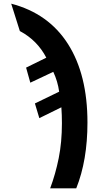

<svg xmlns="http://www.w3.org/2000/svg" viewBox="-20 -785 540 1045"><path d="M395 240Q456 88 456 -118Q456 -379 350 -545.5Q244 -712 41 -765L88 -616Q137 -590 173 -553Q209 -516 232 -471L122 -417L145 -335L270 -394Q294 -343 302 -286L170 -222L194 -142L314 -201Q317 -160 317 -114Q317 -11 299.5 76Q282 163 253 240Z"/></svg>

Font: Noto Sans Mono UI Condensed ExtraBold
Style: Regular
Weight: 800
Width: 3
Designer: Monotype Design team
Foundry: Monotype Imaging Inc.
Version: 1.000